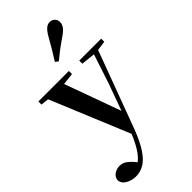

<svg xmlns="http://www.w3.org/2000/svg" viewBox="-347 -927 1269 1269"><g transform="rotate(-45 287.5 -292.0)"><path d="M99 271Q60 271 28.5 252.5Q-3 234 -5 201Q0 172 22.5 158Q45 144 71 144Q98 144 118.5 158Q139 172 158 194L188 230L153 252L133 235Q181 215 214.5 169Q248 123 279 47L309 -26L318 -50L405 -290L486 -536H527L312 43Q280 127 246.5 177.5Q213 228 177 249.5Q141 271 99 271ZM286 72 34 -536H181L340 -97L346 -86ZM-7 -507V-536H278V-507L180 -496H94ZM375 -507V-536H580V-507L498 -496H481ZM255 -644Q275 -675 295.5 -709.5Q316 -744 345 -795Q363 -826 380 -840.5Q397 -855 418 -855Q436 -855 451 -841.5Q466 -828 466 -806Q466 -786 452 -766.5Q438 -747 406 -726Q361 -695 331.5 -672.5Q302 -650 276 -628Z"/></g></svg>

Font: Noto Serif JP ExtraLight
Style: Bold
Weight: 700
Version: Version 2.003-H1;hotconv 1.1.1;makeotfexe 2.6.0